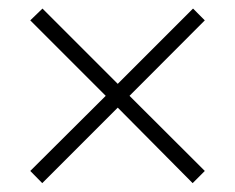

<svg xmlns="http://www.w3.org/2000/svg" viewBox="-20 -598 544 444"><path d="M77.7 -174.5 50 -202.7 224.5 -376.4 50 -550.9 78.2 -578.2 252.3 -404.1 426.4 -578.2 453.6 -550.9 279.5 -376.4 453.6 -202.7 425.5 -174.5 252.3 -349.1Z"/></svg>

Font: Spartan Light
Style: Regular
Weight: 300
Designer: Matt Bailey, Mirko Velimirovic
Foundry: Matt Bailey
Version: Version 1.005